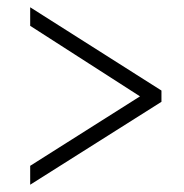

<svg xmlns="http://www.w3.org/2000/svg" viewBox="-20 -622 505 528"><path d="M63 -114V-166L365 -357L63 -551V-602L424 -373V-342Z"/></svg>

Font: Noto Serif Tamil Condensed Light
Style: Italic
Weight: 300
Width: 3
Italic angle: -12°
Designer: Indian Type Foundry, Tom Grace, and the Monotype Design Team
Foundry: Monotype Imaging Inc.
Version: Version 2.003; ttfautohint (v1.8.4.7-5d5b)